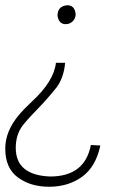

<svg xmlns="http://www.w3.org/2000/svg" viewBox="-35 -548 463 731"><path d="M215 -456Q189 -456 184 -488Q184 -525 221 -528Q250 -528 253 -494Q253 -478 242 -467Q231 -456 215 -456ZM152 163Q81 163 33 127.5Q-15 92 -15 18Q-15 -48 36 -109Q56 -133 86 -161Q170 -238 178 -309H213Q208 -253 181 -216Q145 -171 109 -134Q77 -102 52 -71Q25 -36 25 15Q25 119 156 124Q288 124 311 4L347 6Q330 87 277.5 125Q225 163 152 163Z"/></svg>

Font: Argentum Sans ExtraLight
Style: Italic
Weight: 200
Italic angle: -11°
Designer: Julieta Ulanovsky (font), Cristiano Sobral (main changes and remaster)
Foundry: Julieta Ulanovsky (font), Cristiano Sobral (main changes and remaster)
Version: Version 2.007;June 15, 2022;FontCreator 14.0.0.2814 64-bit; 